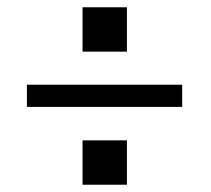

<svg xmlns="http://www.w3.org/2000/svg" viewBox="-20 -587 580 528"><path d="M207 -567H329V-445H207ZM54 -354H481V-293H54ZM207 -201H329V-79H207Z"/></svg>

Font: 3270 Nerd Font Mono
Style: Regular
Weight: 400
Monospace: yes
Version: Version 3.0.1;Nerd Fonts 3.0.0